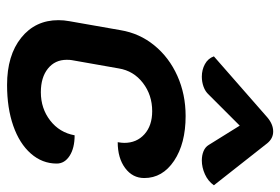

<svg xmlns="http://www.w3.org/2000/svg" viewBox="-148 -656 812 557"><g transform="rotate(90 258.5 -377.0)"><path d="M38 -140Q38 -156 41 -172L67 -320Q76 -375 111 -418Q146 -461 199.5 -485Q253 -509 316 -509Q396 -509 446 -475.5Q496 -442 496 -389Q496 -355 467 -333.5Q438 -312 392 -312Q394 -324 394 -331Q394 -367 369 -389.5Q344 -412 302 -412Q255 -412 220 -385Q185 -358 178 -315L154 -179Q153 -174 153 -164Q153 -130 178.5 -109.5Q204 -89 247 -89Q294 -89 329 -116Q364 -143 372 -187Q409 -187 431.5 -172.5Q454 -158 454 -135Q454 -93 425 -60Q396 -27 344.5 -9Q293 9 226 9Q140 9 89 -32Q38 -73 38 -140ZM202 -556Q182 -556 165.5 -565Q149 -574 143 -591L320 -746Q340 -763 361 -763Q381 -763 395 -746L517 -591Q505 -574 485 -565Q465 -556 445 -556Q430 -556 418 -561Q406 -566 400 -576L344 -666L254 -576Q245 -566 231 -561Q217 -556 202 -556Z"/></g></svg>

Font: K2D SemiBold
Style: Italic
Weight: 600
Italic angle: -10°
Designer: Katatrad Aksorn Co.,Ltd.
Foundry: Cadson Demak Co.,Ltd.
Version: Version 1.000; ttfautohint (v1.6)